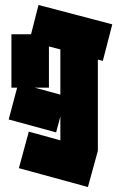

<svg xmlns="http://www.w3.org/2000/svg" viewBox="-20 -530 487 773"><path d="M26 -177V-392H105L135 -510L432 -432L394 -285L374 -290V77L334 223L56 147L96 0L223 35V-61L206 3L15 -49L49 -177ZM177 -177H120L223 -149V-331L177 -343Z"/></svg>

Font: Blaka Ink
Style: Regular
Weight: 400
Designer: Mohamed Gaber
Foundry: Kief Type Foundry
Version: Version 1.003; ttfautohint (v1.8.4.7-5d5b)